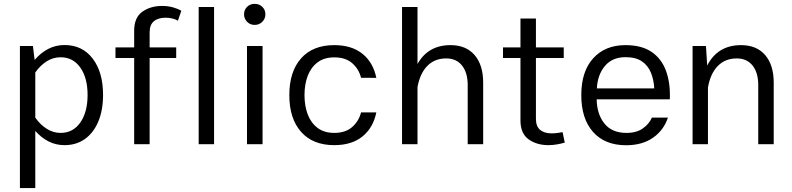

<svg xmlns="http://www.w3.org/2000/svg" viewBox="-20 -742 4076 988"><path d="M82.5 -505.4H149.4L158.2 -433.6Q189.9 -470.7 228.5 -490.5Q267.1 -510.3 312 -510.3Q403.8 -510.3 457 -440.4Q510.3 -370.6 510.3 -253.4Q510.3 -175.3 486.1 -117.2Q461.9 -59.1 417.5 -27.1Q373 4.9 312 4.9Q267.6 4.9 230 -14.2Q192.4 -33.2 161.6 -68.4V225.6H82.5ZM291.5 -447.3Q252.9 -447.3 219.7 -426Q186.5 -404.8 161.6 -369.1V-136.7Q186.5 -101.1 220 -79.6Q253.4 -58.1 291.5 -58.1Q356 -58.1 393.3 -111.6Q430.7 -165 430.7 -253.4Q430.7 -341.3 393.3 -394.3Q356 -447.3 291.5 -447.3Z M574.2 -443.4V-498H670.4V-583.5Q670.4 -651.9 712.4 -681.6Q754.4 -711.4 814 -711.4Q844.2 -711.4 869.6 -704.3Q895 -697.3 913.1 -686.5L895.5 -635.3Q886.2 -641.6 869.4 -646.2Q852.5 -650.9 832.5 -650.9Q793.9 -650.9 772 -632.8Q750 -614.7 750 -575.7V-498H886.7V-443.4H750V0H670.4V-443.4Z M1081.5 0H1002.4V-706.1H1081.5Z M1235.8 -668.5Q1235.8 -691.4 1251.5 -706.8Q1267.1 -722.2 1290.5 -722.2Q1314 -722.2 1329.8 -706.8Q1345.7 -691.4 1345.7 -668.5Q1345.7 -646 1329.8 -629.9Q1314 -613.8 1290.5 -613.8Q1267.1 -613.8 1251.5 -629.9Q1235.8 -646 1235.8 -668.5ZM1251 -505.4H1331.1V0H1251Z M1700.2 -509.8Q1789.6 -509.8 1845 -465.3Q1900.4 -420.9 1916.5 -341.3L1837.9 -341.8Q1826.7 -386.7 1792.5 -416.7Q1758.3 -446.8 1700.2 -446.8Q1648.4 -446.8 1614.5 -421.4Q1580.6 -396 1563.7 -352.3Q1546.9 -308.6 1546.9 -252.9Q1546.9 -197.3 1563.5 -153.3Q1580.1 -109.4 1614.3 -83.7Q1648.4 -58.1 1700.2 -58.1Q1758.3 -58.1 1792.5 -88.6Q1826.7 -119.1 1837.9 -163.6H1916.5Q1900.4 -84.5 1845.2 -39.8Q1790 4.9 1700.2 4.9Q1589.8 4.9 1529.3 -63.5Q1468.8 -131.8 1468.8 -252.4Q1468.8 -373.5 1529.3 -441.7Q1589.8 -509.8 1700.2 -509.8Z M2128.4 0H2048.8V-706.1H2128.4V-412.6Q2182.6 -509.8 2298.3 -509.8Q2378.4 -509.8 2422.4 -458.5Q2466.3 -407.2 2466.3 -316.9V0H2386.7V-304.2Q2386.7 -367.7 2357.7 -404.5Q2328.6 -441.4 2275.9 -441.4Q2217.3 -441.4 2179.4 -403.3Q2141.6 -365.2 2128.4 -294.4Z M2875 -62 2886.2 -8.3Q2866.7 -2.4 2845.2 1.2Q2823.7 4.9 2801.8 4.9Q2742.2 4.9 2700.2 -24.9Q2658.2 -54.7 2658.2 -122.6V-443.4H2568.4V-498H2658.2V-646.5H2737.8V-498H2880.9V-443.4H2737.8V-130.4Q2737.8 -91.8 2759.3 -73.7Q2780.8 -55.7 2819.3 -55.7Q2834 -55.7 2849.6 -57.9Q2865.2 -60.1 2875 -62Z M3050.3 -231Q3051.8 -154.3 3090.3 -106.2Q3128.9 -58.1 3204.1 -58.1Q3255.4 -58.1 3288.1 -81.3Q3320.8 -104.5 3334.5 -136.7H3417Q3395.5 -71.8 3340.1 -33.2Q3284.7 5.4 3201.7 5.4Q3092.8 5.4 3032 -62.7Q2971.2 -130.9 2971.2 -252.4Q2971.2 -374.5 3032.5 -442.1Q3093.8 -509.8 3198.2 -509.8Q3281.7 -509.8 3333 -474.9Q3384.3 -439.9 3407.2 -377.2Q3430.2 -314.5 3426.8 -231ZM3051.3 -287.1H3346.7Q3344.2 -333 3329.1 -369.1Q3314 -405.3 3282.7 -426.5Q3251.5 -447.8 3198.7 -447.8Q3131.3 -447.8 3093.3 -403.1Q3055.2 -358.4 3051.3 -287.1Z M3623 0H3543.9V-505.4H3612.8L3619.1 -404.8Q3672.9 -509.8 3793.5 -509.8Q3873.5 -509.8 3917.5 -458.5Q3961.4 -407.2 3961.4 -316.9V0H3881.8V-304.2Q3881.8 -367.7 3852.8 -404.5Q3823.7 -441.4 3771 -441.4Q3711.9 -441.4 3673.8 -402.6Q3635.7 -363.8 3623 -292Z"/></svg>

Font: Estedad-FD Regular
Style: FD-Regular
Weight: 400
Designer: Amin Abedi
Version: Version 7.3